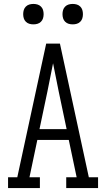

<svg xmlns="http://www.w3.org/2000/svg" viewBox="-20 -957 540 977"><path d="M21 0V-55H68L162 -490L215 -735H285L432 -55H479V0H317V-55H370L330 -245H170L130 -55H183V0ZM181 -300H319L279 -490Q272 -526 264.5 -562.5Q257 -599 250 -635Q243 -599 235.5 -562.5Q228 -526 221 -490ZM350 -833Q339 -833 329 -836Q319 -839 311.5 -846.5Q304 -854 301 -864Q298 -874 298 -885Q298 -896 301 -906Q304 -916 311.5 -923.5Q319 -931 329 -934Q339 -937 350 -937Q361 -937 371 -934Q381 -931 388.5 -923.5Q396 -916 399 -906Q402 -896 402 -885Q402 -874 399 -864Q396 -854 388.5 -846.5Q381 -839 371 -836Q361 -833 350 -833ZM150 -833Q139 -833 129 -836Q119 -839 111.5 -846.5Q104 -854 101 -864Q98 -874 98 -885Q98 -896 101 -906Q104 -916 111.5 -923.5Q119 -931 129 -934Q139 -937 150 -937Q161 -937 171 -934Q181 -931 188.5 -923.5Q196 -916 199 -906Q202 -896 202 -885Q202 -874 199 -864Q196 -854 188.5 -846.5Q181 -839 171 -836Q161 -833 150 -833Z"/></svg>

Font: Iosevka Slab Light
Style: Regular
Weight: 300
Monospace: yes
Designer: Belleve Invis
Foundry: Belleve Invis
Version: Version 11.1.0; ttfautohint (v1.8.3)